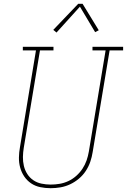

<svg xmlns="http://www.w3.org/2000/svg" viewBox="-20 -981 667 1009"><path d="M246 8Q218 8 191.5 2.5Q165 -3 143.5 -17.5Q122 -32 107.5 -53.5Q93 -75 86 -100.5Q79 -126 79.5 -153.5Q80 -181 85 -208L169 -716H100V-735H261V-716H190L105 -205Q101 -181 100.5 -156.5Q100 -132 105.5 -109Q111 -86 123.5 -66.5Q136 -47 155 -34Q174 -21 198 -16Q222 -11 246 -11Q270 -11 293.5 -15Q317 -19 339.5 -29.5Q362 -40 381 -57Q400 -74 413.5 -94.5Q427 -115 435 -138Q443 -161 447 -185L535 -716H466V-735H627V-716H556L467 -182Q463 -156 454.5 -131Q446 -106 431 -83Q416 -60 394.5 -42Q373 -24 348.5 -12.5Q324 -1 298 3.5Q272 8 246 8Q246 8 246 8Q246 8 246 8ZM277 -810 260 -824 391 -961H414L499 -822L480 -812L400 -946Z"/></svg>

Font: Iosevka Curly Slab ThExObl
Style: Regular
Weight: 100
Width: 7
Italic angle: -9°
Monospace: yes
Designer: Belleve Invis
Foundry: Belleve Invis
Version: Version 11.1.0; ttfautohint (v1.8.3)